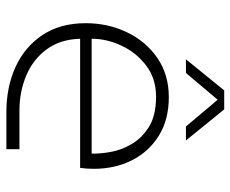

<svg xmlns="http://www.w3.org/2000/svg" viewBox="-82 -658 740 617"><g transform="rotate(90 288.5 -350.0)"><path d="M341 0Q260 0 195.5 -29.5Q131 -59 93 -116Q55 -173 55 -255Q55 -326 84 -387Q113 -448 166.5 -485Q220 -522 293 -522Q365 -522 416.5 -490Q468 -458 495.5 -403.5Q523 -349 523 -281Q523 -258 520 -237H105Q107 -173 139 -129.5Q171 -86 223 -64Q275 -42 335 -42H460V0ZM105 -274H474Q475 -299 469 -334Q463 -369 443.5 -402.5Q424 -436 387.5 -458.5Q351 -481 291 -481Q233 -481 191.5 -449.5Q150 -418 127.5 -370.5Q105 -323 105 -274ZM171 -577 271 -700H332L432 -577H387L301 -679L215 -577Z"/></g></svg>

Font: MuseoModerno ExtraLight
Style: Regular
Weight: 200
Designer: Pablo Cosgaya, Héctor Gatti, Marcela Romero, and the Authors of The MuseoModerno Project.
Foundry: Omnibus-Type Team
Version: Version 1.001